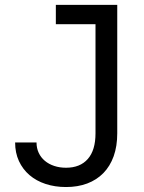

<svg xmlns="http://www.w3.org/2000/svg" viewBox="-20 -747 583 777"><path d="M366.5 -649.1H206V-727.3H454.5V-207.4Q454.5 -155.2 440 -114.7Q425.4 -74.2 398.3 -46.5Q371.1 -18.8 332.9 -4.4Q294.7 9.9 247.2 9.9Q202.4 9.9 164.6 -2.5Q126.8 -14.9 99.4 -38.4Q72.1 -61.8 56.6 -95.2Q41.2 -128.6 41.2 -170.5H127.8Q127.8 -147.4 136.7 -128.4Q145.6 -109.4 161.6 -96.1Q177.6 -82.7 199.4 -75.5Q221.2 -68.2 247.2 -68.2Q304.3 -68.2 335.4 -103.7Q366.5 -139.2 366.5 -207.4Z"/></svg>

Font: Linik Sans
Style: Regular
Weight: 400
Designer: Rasmus Andersson (font), Marc Monis (original base), Kil Hyung-jin (Pretendard portions), Cristiano Sobral (main changes
Foundry: rsms
Version: Version 3.018;May 31, 2022;FontCreator 14.0.0.2814 64-bit; t